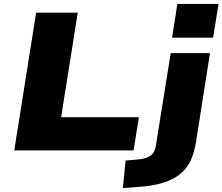

<svg xmlns="http://www.w3.org/2000/svg" viewBox="-20 -770 1139 983"><path d="M53 0 165 -705H378L293 -170H691L664 0ZM861 -577 888 -750H1099L1071 -577ZM609 193 623 52 692 46Q730 42 751.5 26.5Q773 11 778 -24L854 -498H1055L984 -46Q976 6 958 47.5Q940 89 905.5 118.5Q871 148 815.5 165.5Q760 183 677 188Z"/></svg>

Font: Nunito Sans 10pt Expanded Black
Style: Italic
Weight: 900
Width: 7
Italic angle: -9°
Designer: Vernon Adams
Foundry: Vernon Adams
Version: Version 3.101;gftools[0.9.27]